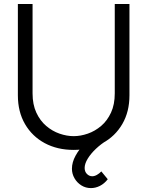

<svg xmlns="http://www.w3.org/2000/svg" viewBox="-20 -740 742 967"><path d="M351 15Q268.7 15 205.3 -19.1Q142 -53.2 106 -115Q70 -176.8 70 -260V-719.7L144 -720V-269.7Q144 -213.5 163 -172.7Q182 -131.8 212.8 -105.7Q243.5 -79.5 279.9 -66.9Q316.3 -54.3 351 -54.3Q386 -54.3 422.4 -67Q458.8 -79.7 489.5 -105.8Q520.2 -132 539.1 -172.8Q558 -213.7 558 -269.7V-720H632V-260Q632 -177.2 596 -115.3Q560 -53.5 496.7 -19.2Q433.3 15 351 15ZM438 207.3Q411.3 207.3 389.7 193.7Q368 180 355.2 157.8Q342.3 135.5 342.3 109.7Q342.3 77.3 360.9 43.5Q379.5 9.7 410.7 -21.7Q441.8 -53 480 -77.7L519.7 -33.7Q489.2 -15.2 463.3 9.2Q437.5 33.5 421.9 59Q406.3 84.5 406.3 106Q406.3 124.5 417.8 136.1Q429.3 147.7 444.3 147.7Q455.8 147.7 467.9 140.9Q480 134.2 490.3 123.3L522.7 162.7Q505.7 184.8 483.4 196.1Q461.2 207.3 438 207.3Z"/></svg>

Font: Manrope Variable Light
Style: Regular
Weight: 200
Designer: Mikhail Sharanda
Foundry: Mikhail Sharanda
Version: Version 4.505